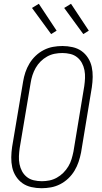

<svg xmlns="http://www.w3.org/2000/svg" viewBox="-20 -986 540 1014"><path d="M199 8Q172 8 145.5 2Q119 -4 98.5 -18.5Q78 -33 64 -55Q50 -77 44.5 -102.5Q39 -128 39.5 -155.5Q40 -183 44 -210L102 -555Q106 -580 114 -604Q122 -628 135.5 -650.5Q149 -673 168.5 -691.5Q188 -710 211.5 -722Q235 -734 260 -738.5Q285 -743 310 -743Q337 -743 363.5 -737Q390 -731 410.5 -716.5Q431 -702 445 -680Q459 -658 464.5 -632.5Q470 -607 469.5 -579.5Q469 -552 465 -525L408 -180Q403 -155 395 -131Q387 -107 373.5 -84.5Q360 -62 340.5 -43.5Q321 -25 297.5 -13Q274 -1 249 3.5Q224 8 199 8ZM201 -29Q221 -29 241 -33Q261 -37 280 -47.5Q299 -58 314.5 -73.5Q330 -89 341 -107.5Q352 -126 358 -146Q364 -166 368 -186L425 -531Q428 -552 429 -573.5Q430 -595 426 -615.5Q422 -636 412.5 -653.5Q403 -671 387.5 -683.5Q372 -696 351.5 -701Q331 -706 309 -706Q289 -706 268.5 -702Q248 -698 229 -687.5Q210 -677 194.5 -661.5Q179 -646 168.5 -627.5Q158 -609 151.5 -589Q145 -569 142 -549L84 -204Q81 -183 80 -161.5Q79 -140 83 -119.5Q87 -99 96.5 -81.5Q106 -64 121.5 -51.5Q137 -39 158 -34Q179 -29 201 -29ZM420 -806 319 -944 355 -966 449 -824ZM250 -806 149 -944 185 -966 279 -824Z"/></svg>

Font: Iosevka Curly Slab Extralight
Style: Italic
Weight: 200
Italic angle: -9°
Monospace: yes
Designer: Belleve Invis
Foundry: Belleve Invis
Version: Version 22.1.2; ttfautohint (v1.8.4)